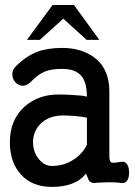

<svg xmlns="http://www.w3.org/2000/svg" viewBox="-20 -731 540 769"><path d="M324.2 -36.1 330.1 -22.5Q334 -9.8 337.9 -5.9Q344.7 2 358.4 2L366.2 1Q402.3 -1 418.9 -1Q444.3 -1 467.8 2Q481.4 3.9 490.2 -8.8Q497.1 -21.5 497.1 -40Q497.1 -58.6 490.2 -71.3Q481.4 -85 467.8 -83L457 -82Q432.6 -77.1 426.8 -80.1Q418 -84 418 -103.5V-365.2Q418 -458 353.5 -503.9Q302.7 -539.1 228.5 -539.1Q170.9 -539.1 128.9 -523.4Q84 -505.9 43.9 -465.8Q29.3 -452.1 29.3 -433.6Q29.3 -416 41 -402.3Q52.7 -388.7 68.4 -387.7Q85.9 -386.7 101.6 -401.4Q132.8 -433.6 159.2 -444.3Q185.5 -455.1 228.5 -455.1Q284.2 -455.1 307.6 -424.8Q328.1 -398.4 328.1 -343.8Q312.5 -348.6 271.5 -350.6Q237.3 -352.5 212.9 -352.5Q134.8 -352.5 79.1 -304.7Q19.5 -251 19.5 -162.1Q19.5 -80.1 64.5 -31.2Q109.4 17.6 188.5 17.6Q233.4 17.6 267.6 4.9Q305.7 -9.8 324.2 -36.1ZM328.1 -151.4Q311.5 -116.2 276.4 -92.8Q237.3 -66.4 188.5 -66.4Q157.2 -66.4 135.7 -93.8Q112.3 -121.1 112.3 -162.1Q112.3 -203.1 140.6 -233.4Q174.8 -268.6 232.4 -268.6Q249 -268.6 278.3 -266.6Q309.6 -263.7 328.1 -259.8ZM139.6 -571.3 233.4 -656.2 327.1 -571.3H377.9L276.4 -710.9H190.4L87.9 -571.3Z"/></svg>

Font: GungsuhChe
Style: Regular
Weight: 400
Monospace: yes
Version: Version 2.21